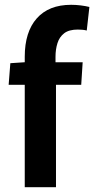

<svg xmlns="http://www.w3.org/2000/svg" viewBox="-20 -779 392 799"><path d="M83 -426H16L23 -516L83 -520V-543Q83 -646 133 -702.5Q183 -759 276 -759Q296 -759 316 -756.5Q336 -754 352 -750L341 -652Q326 -656 304 -656Q267 -656 247 -640.5Q227 -625 219 -599Q211 -573 211 -543V-520H324L318 -426H213V0H83Z"/></svg>

Font: Murecho Medium
Style: Regular
Weight: 500
Designer: Neil Summerour
Foundry: Positype
Version: Version 1.010; ttfautohint (v1.8.3)